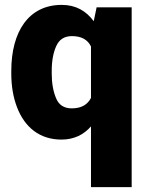

<svg xmlns="http://www.w3.org/2000/svg" viewBox="-20 -558 602 781"><path d="M25.9 -259.3C25.9 -208 33.7 -162.1 49.3 -121.6C80.6 -40 141.6 9.8 230 9.8C281.2 9.8 320.8 -10.3 350.1 -43.9V203.1H515.6V-528.3H373L361.3 -471.7C330.6 -513.2 289.1 -538.1 231 -538.1C97.2 -538.1 25.9 -430.2 25.9 -269.5ZM190.4 -269.5C190.4 -310.5 196.8 -344.2 209 -371.1C221.2 -397.9 242.2 -411.1 272.9 -411.1C310.5 -411.1 336.4 -397 350.1 -369.1V-159.7C336.4 -132.8 311.5 -117.2 272 -117.2C240.7 -117.2 219.2 -130.9 208 -158.7C196.3 -186.5 190.4 -219.7 190.4 -259.3Z"/></svg>

Font: Vazirmatn Black
Style: Regular
Weight: 900
Designer: Saber Rastikerdar
Foundry: Saber Rastikerdar
Version: Version 33.003